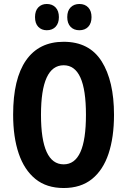

<svg xmlns="http://www.w3.org/2000/svg" viewBox="-20 -1028 639 965"><path d="M553 -451Q553 -338 525.5 -255.5Q498 -173 442 -128Q386 -83 300 -83Q214 -83 158 -128.5Q102 -174 74 -256.5Q46 -339 46 -452Q46 -632 111 -725Q176 -818 300 -818Q429 -818 491 -719.5Q553 -621 553 -451ZM186 -451Q186 -202 300 -202Q356 -202 384 -263.5Q412 -325 412 -451Q412 -577 384 -638.5Q356 -700 300 -700Q186 -700 186 -451ZM156 -942Q156 -974 172.5 -991Q189 -1008 215 -1008Q243 -1008 259.5 -990.5Q276 -973 276 -942Q276 -911 259.5 -893.5Q243 -876 215 -876Q189 -876 172.5 -893Q156 -910 156 -942ZM318 -942Q318 -974 335 -991Q352 -1008 379 -1008Q407 -1008 423.5 -990.5Q440 -973 440 -942Q440 -911 423.5 -893.5Q407 -876 379 -876Q351 -876 334.5 -893.5Q318 -911 318 -942Z"/></svg>

Font: Noto Sans Kannada UI ExtraCondensed
Style: Bold
Weight: 700
Width: 2
Designer: Jelle Bosma - Monotype Design Team
Foundry: Monotype Imaging Inc.
Version: Version 2.005; ttfautohint (v1.8.4.7-5d5b)